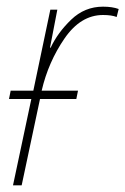

<svg xmlns="http://www.w3.org/2000/svg" viewBox="-20 -556 376 576"><path d="M19 0H45L100 -259H209L214 -284H105Q125 -370 173.5 -440.5Q222 -511 289 -511Q315 -511 330 -505L336 -529Q317 -536 289 -536Q234 -536 193.5 -497Q153 -458 132 -413H130L152 -527H131L80 -284H12L7 -259H74Z"/></svg>

Font: Noto Sans UI SemiCondensed Thin
Style: Italic
Weight: 250
Width: 4
Italic angle: -12°
Designer: Monotype Design Team
Foundry: Monotype Imaging Inc.
Version: Version 1.901